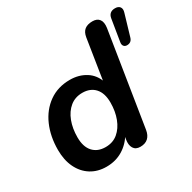

<svg xmlns="http://www.w3.org/2000/svg" viewBox="-160 -873 1043 1043"><g transform="rotate(-30 362.0 -351.5)"><path d="M220 10Q165 10 123.5 -16Q82 -42 59 -89.5Q36 -137 36 -201Q36 -285 65.5 -352.5Q95 -420 150.5 -459.5Q206 -499 282 -499Q338 -499 381 -472Q424 -445 441 -392L434 -393L475 -654Q480 -685 498 -699Q516 -713 547 -713Q576 -713 589.5 -695Q603 -677 598 -642L505 -56Q500 -25 482 -8.5Q464 8 433 8Q404 8 391.5 -12.5Q379 -33 385 -67L394 -122L395 -92Q368 -45 323 -17.5Q278 10 220 10ZM269 -85Q315 -85 346.5 -111.5Q378 -138 395 -182.5Q412 -227 412 -282Q412 -341 383.5 -372.5Q355 -404 305 -404Q260 -404 228 -378Q196 -352 179 -307.5Q162 -263 162 -207Q162 -148 190.5 -116.5Q219 -85 269 -85ZM646 -506Q633 -506 626 -515Q619 -524 622 -540L644 -675Q650 -713 689 -713Q710 -713 719 -700.5Q728 -688 721 -666L682 -534Q674 -506 646 -506Z"/></g></svg>

Font: Nunito ExtraLight
Style: Bold Italic
Weight: 700
Italic angle: -9°
Version: Version 3.602